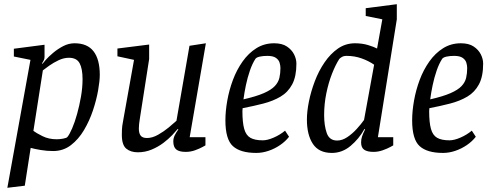

<svg xmlns="http://www.w3.org/2000/svg" viewBox="-20 -719 2330 914"><path d="M125 -434 46 -450V-487L192 -506V-448Q192 -439 188 -431Q184 -423 180 -418L182 -415Q184 -418 197.5 -433.5Q211 -449 233 -467.5Q255 -486 281 -499.5Q307 -513 335 -513Q396 -513 425.5 -474.5Q455 -436 455 -363Q455 -334 447 -288.5Q439 -243 422.5 -193.5Q406 -144 380 -100Q354 -56 317.5 -28Q281 0 233 0Q203 0 173.5 -5Q144 -10 126 -15L98 165L15 175ZM139 -96Q152 -86 182 -71Q212 -56 250 -56Q264 -56 280.5 -59Q297 -62 301 -67Q311 -79 323.5 -108Q336 -137 347 -176.5Q358 -216 365.5 -259Q373 -302 373 -342Q373 -392 359 -418Q345 -444 308 -444Q284 -444 259.5 -432.5Q235 -421 214.5 -406.5Q194 -392 184 -384Z M618 -434 539 -451V-488L690 -507V-438L646 -156Q645 -149 644 -142Q643 -135 642 -126.5Q641 -118 641 -106Q641 -85 649.5 -73.5Q658 -62 680 -62Q705 -62 732.5 -77.5Q760 -93 783.5 -112.5Q807 -132 820 -144L882 -501L960 -513L883 -66H958V-27Q958 -27 944.5 -19.5Q931 -12 909.5 -4Q888 4 864 4Q833 4 819 -7.5Q805 -19 805 -46Q805 -60 811 -73Q817 -86 829 -103L826 -105Q817 -94 799.5 -75.5Q782 -57 757.5 -38.5Q733 -20 702 -7Q671 6 636 6Q602 6 581 -11.5Q560 -29 560 -77Q560 -104 562 -119.5Q564 -135 567 -149Z M1200 9Q1124 9 1088.5 -23.5Q1053 -56 1053 -146Q1053 -190 1062 -240.5Q1071 -291 1089 -339Q1107 -387 1135 -426.5Q1163 -466 1200.5 -489.5Q1238 -513 1285 -513Q1323 -513 1346 -497.5Q1369 -482 1380 -460Q1391 -438 1391 -416Q1391 -355 1371 -317.5Q1351 -280 1315.5 -259Q1280 -238 1233.5 -226Q1187 -214 1135 -204L1134 -190Q1134 -136 1142.5 -105.5Q1151 -75 1172 -63Q1193 -51 1231 -51Q1253 -51 1283 -64Q1313 -77 1337 -97L1356 -68Q1339 -46 1313.5 -28.5Q1288 -11 1258.5 -1Q1229 9 1200 9ZM1139 -246Q1200 -260 1235.5 -275.5Q1271 -291 1288 -309Q1305 -327 1310 -348.5Q1315 -370 1315 -395Q1315 -407 1311 -420.5Q1307 -434 1293.5 -443.5Q1280 -453 1253 -453Q1232 -453 1216.5 -449.5Q1201 -446 1196 -439Q1181 -416 1169.5 -382.5Q1158 -349 1150.5 -313Q1143 -277 1139 -246Z M1715 -105Q1689 -58 1649 -24.5Q1609 9 1560 9Q1498 9 1469.5 -34Q1441 -77 1441 -150Q1441 -188 1450.5 -235.5Q1460 -283 1478.5 -332Q1497 -381 1525 -422Q1553 -463 1589 -488Q1625 -513 1670 -513Q1704 -513 1732 -504.5Q1760 -496 1775 -488L1800 -627L1721 -643V-680L1869 -699V-627L1779 -66H1852V-27Q1852 -27 1838.5 -19.5Q1825 -12 1803 -4Q1781 4 1758 4Q1729 4 1714 -6Q1699 -16 1699 -41Q1699 -56 1703.5 -69.5Q1708 -83 1718 -103ZM1761 -411Q1735 -429 1701.5 -441Q1668 -453 1630 -453Q1616 -453 1607 -447.5Q1598 -442 1595 -438Q1577 -410 1560.5 -368Q1544 -326 1533.5 -275Q1523 -224 1523 -171Q1523 -121 1535.5 -85.5Q1548 -50 1585 -50Q1609 -50 1633 -66Q1657 -82 1678 -105Q1699 -128 1713 -148Z M2089 9Q2013 9 1977.5 -23.5Q1942 -56 1942 -146Q1942 -190 1951 -240.5Q1960 -291 1978 -339Q1996 -387 2024 -426.5Q2052 -466 2089.5 -489.5Q2127 -513 2174 -513Q2212 -513 2235 -497.5Q2258 -482 2269 -460Q2280 -438 2280 -416Q2280 -355 2260 -317.5Q2240 -280 2204.5 -259Q2169 -238 2122.5 -226Q2076 -214 2024 -204L2023 -190Q2023 -136 2031.5 -105.5Q2040 -75 2061 -63Q2082 -51 2120 -51Q2142 -51 2172 -64Q2202 -77 2226 -97L2245 -68Q2228 -46 2202.5 -28.5Q2177 -11 2147.5 -1Q2118 9 2089 9ZM2028 -246Q2089 -260 2124.5 -275.5Q2160 -291 2177 -309Q2194 -327 2199 -348.5Q2204 -370 2204 -395Q2204 -407 2200 -420.5Q2196 -434 2182.5 -443.5Q2169 -453 2142 -453Q2121 -453 2105.5 -449.5Q2090 -446 2085 -439Q2070 -416 2058.5 -382.5Q2047 -349 2039.5 -313Q2032 -277 2028 -246Z"/></svg>

Font: Faustina VF Beta
Style: Italic
Weight: 400
Italic angle: -8°
Designer: Alfonso Garcia
Foundry: Omnibus-Type
Version: Version 1.006